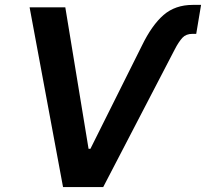

<svg xmlns="http://www.w3.org/2000/svg" viewBox="-20 -757 834 777"><path d="M244.3 -727.3 338.4 -154.8H345.9L554 -571.7Q594.5 -655.2 642 -696.4Q689.3 -737.2 759.9 -737.2H793.7L774.1 -620H758.9Q733 -620 718.4 -604.4Q710.9 -596.2 703.1 -584.5Q695.3 -572.8 687.1 -556.8L397.7 0H235.1L99.8 -727.3Z"/></svg>

Font: Inter P Semi Bold
Style: Italic
Weight: 600
Italic angle: 9.39999°
Designer: Rasmus Andersson
Foundry: rsms
Version: Version 3.018;git-588b23468